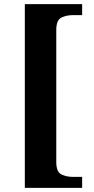

<svg xmlns="http://www.w3.org/2000/svg" viewBox="-20 -780 454 928"><path d="M100 128V-760H377V-707H334Q300 -707 276 -694.5Q252 -682 252 -635V3Q252 50 276 62.5Q300 75 334 75H377V128Z"/></svg>

Font: NotoSerif-Bold
Style: Regular
Weight: 700
Designer: Monotype Design Team
Foundry: Monotype Imaging Inc.
Version: Version 2.007; ttfautohint (v1.8) -l 8 -r 50 -G 200 -x 14 -D